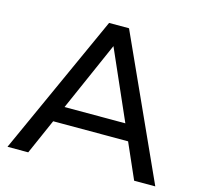

<svg xmlns="http://www.w3.org/2000/svg" viewBox="-102 -811 962 921"><g transform="rotate(15 379.0 -350.0)"><path d="M641 0 564 -175H192L115 0H12L329 -700H428L746 0ZM227 -255H529L378 -598Z"/></g></svg>

Font: Montserrat
Style: Regular
Weight: 500
Designer: Julieta Ulanovsky
Foundry: Julieta Ulanovsky
Version: Version 7.200;PS 007.200;hotconv 1.0.88;makeotf.lib2.5.64775